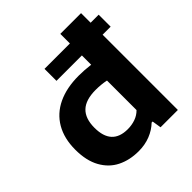

<svg xmlns="http://www.w3.org/2000/svg" viewBox="-214 -966 1133 1133"><g transform="rotate(-45 353.0 -399.5)"><path d="M703 -628H636V0H491.5L482.5 -57H474Q442 -26 397.8 -8.5Q353.5 9 300.5 9Q226.5 9 168.2 -19.8Q110 -48.5 76 -109.5Q42 -170.5 42 -262Q42 -355.5 80.5 -421.8Q119 -488 191.5 -522.5Q264 -557 365 -557Q411 -557 463 -550.5V-628H251V-728H463V-808H636V-728H703ZM463 -418.5Q423 -427 376.5 -427Q293.5 -427 253.5 -389Q213.5 -351 213.5 -273.5Q213.5 -128.5 347 -128.5Q380.5 -128.5 410.8 -139Q441 -149.5 463 -172Z"/></g></svg>

Font: Encode Sans Expanded
Style: Bold
Weight: 700
Width: 7
Designer: Multiple Designers
Foundry: Impallari Type
Version: Version 2.000